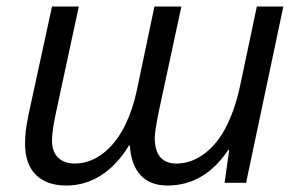

<svg xmlns="http://www.w3.org/2000/svg" viewBox="-20 -556 912 584"><path d="M728.5 0H663.1L677.2 -100.1H674.3Q602.1 8.3 489.3 8.3Q437 8.3 408 -22.7Q378.9 -53.7 375 -113.3H372.1Q335.4 -53.2 287.1 -22.5Q238.8 8.3 181.6 8.3Q121.6 8.3 88.9 -24.4Q56.2 -57.1 56.2 -118.7Q56.2 -140.1 58.3 -157.5Q60.5 -174.8 66.9 -208L138.2 -536.1H219.7L149.4 -209.5Q138.2 -157.2 138.2 -128.4Q138.2 -95.2 156.5 -76.9Q174.8 -58.6 207 -58.6Q235.4 -58.6 261.2 -70.1Q287.1 -81.5 309.6 -103.5Q339.8 -132.3 361.8 -177.7Q383.8 -223.1 396 -280.3L449.7 -536.1H531.7L461.9 -211.9Q450.7 -153.3 450.7 -137.7Q450.7 -58.6 516.6 -58.6Q559.6 -58.6 597.9 -85.7Q636.2 -112.8 663.6 -162.1Q693.8 -217.8 710.4 -295.4L761.2 -536.1H841.8Z"/></svg>

Font: Viking Open Sans
Style: Italic
Weight: 400
Italic angle: -12°
Foundry: Ascender Corporation
Version: Version 2.000